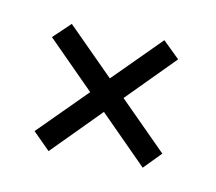

<svg xmlns="http://www.w3.org/2000/svg" viewBox="-36 -357 269 239"><g transform="rotate(10 99.0 -237.5)"><path d="M156.5 -157 177.5 -178.5 38.5 -318 17 -297.5ZM37.5 -157 176.5 -297.5 155.5 -318 16 -178.5Z"/></g></svg>

Font: Anybody UltraCondensed Thin ExtraLight
Style: Regular
Weight: 250
Version: Version 1.111